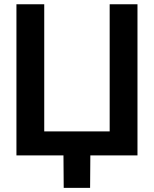

<svg xmlns="http://www.w3.org/2000/svg" viewBox="-20 -748 741 924"><path d="M641.6 0H59.1V-727.5H192.9V-115.7H507.8V-727.5H641.6ZM286.6 156.2 285.2 -31.2H415L413.6 156.2Z"/></svg>

Font: Inter Display Semi Bold
Style: Regular
Weight: 600
Designer: Rasmus Andersson
Foundry: rsms
Version: Version 4.000;git-37864ae